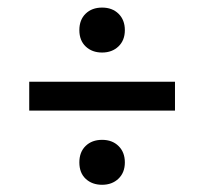

<svg xmlns="http://www.w3.org/2000/svg" viewBox="-20 -640 552 519"><path d="M256 -498Q229 -498 211.8 -514.2Q194.5 -530.5 194.5 -558.5Q194.5 -586.5 211.5 -603Q228.5 -619.5 256 -619.5Q283.5 -619.5 300.5 -602.8Q317.5 -586 317.5 -558.5Q317.5 -531 300.2 -514.5Q283 -498 256 -498ZM59 -341V-419H453V-341ZM256 -140.5Q229 -140.5 211.8 -156.5Q194.5 -172.5 194.5 -201Q194.5 -229 211.5 -245.5Q228.5 -262 256 -262Q283.5 -262 300.5 -245.2Q317.5 -228.5 317.5 -201Q317.5 -173.5 300.2 -157Q283 -140.5 256 -140.5Z"/></svg>

Font: Encode Sans Cnd Md
Style: Regular
Weight: 500
Width: 3
Designer: Multiple Designers
Foundry: Impallari Type
Version: Version 3.002; ttfautohint (v1.8.3) -l 8 -r 50 -G 200 -x 14 